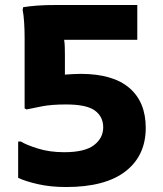

<svg xmlns="http://www.w3.org/2000/svg" viewBox="-20 -740 656 772"><path d="M53 -171H64Q84 -158 131.5 -143Q179 -128 238 -128Q321 -128 358 -156.5Q395 -185 395 -228Q395 -271 361.5 -295.5Q328 -320 246 -320Q189 -320 151.5 -313Q114 -306 87 -300L79 -304V-535Q79 -555 79 -587Q79 -619 77 -650.5Q75 -682 71 -700L73 -711Q97 -715 129 -717.5Q161 -720 215 -720H532V-580H238Q240 -566 240.5 -550.5Q241 -535 241 -518V-440Q257 -441 272.5 -442Q288 -443 304 -443Q434 -443 500 -386.5Q566 -330 566 -226Q566 -114 484.5 -51Q403 12 246 12Q183 12 132.5 0.5Q82 -11 53 -25Z"/></svg>

Font: Kufam
Style: Bold
Weight: 700
Designer: Wael Morcos, Artur Schmal
Foundry: Original Type
Version: Version 1.300; ttfautohint (v1.8.3)